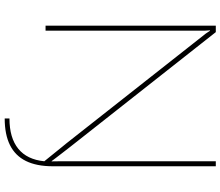

<svg xmlns="http://www.w3.org/2000/svg" viewBox="-81 -691 948 826"><g transform="rotate(90 393.0 -278.0)"><path d="M489.7 175.8V155.3Q573.2 155.3 619.9 117.4Q666.5 79.6 673.8 5.4Q664.1 -6.8 652.8 -20.5Q641.6 -34.2 630.9 -47.6Q620.1 -61 611.6 -71.5Q603 -82 598.1 -87.9L124 -689.9L112.3 -707.5L110.4 -707L111.8 -687V0H90.3V-732.4H118.2L595.7 -126.5Q603.5 -116.7 615.5 -101.3Q627.4 -85.9 639.9 -69.8Q652.3 -53.7 661.6 -41.5Q670.9 -29.3 673.3 -25.9L674.3 -26.4L673.8 -61V-732.4H695.3V-31.2Q695.3 38.6 672.6 84.5Q649.9 130.4 604.2 153.1Q558.6 175.8 489.7 175.8Z"/></g></svg>

Font: Kumbh Sans Thin
Style: Regular
Weight: 250
Version: Version 1.004